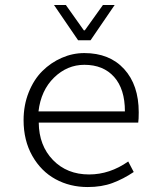

<svg xmlns="http://www.w3.org/2000/svg" viewBox="-20 -734 640 767"><path d="M292 -573.2 195.8 -713.9H243.2L314.9 -612.8H318.8L391.1 -713.9H438L341.8 -573.2ZM330.1 13.2Q259.3 13.2 201.7 -18.3Q144 -49.8 109.1 -111.3Q74.2 -172.9 74.2 -253.9Q74.2 -314 94.7 -365.2Q115.2 -416.5 149.2 -450.2Q183.1 -483.9 226.6 -502.9Q270 -522 316.9 -522Q417.5 -522 475.8 -458.3Q534.2 -394.5 534.2 -285.2Q534.2 -257.3 532.2 -244.1H134.8Q135.7 -152.3 191.7 -94.7Q247.6 -37.1 335.9 -37.1Q418.5 -37.1 492.2 -88.9L514.2 -46.9Q472.7 -19 429.4 -2.9Q386.2 13.2 330.1 13.2ZM133.8 -289.1H479Q479 -378.4 435.8 -426.8Q392.6 -475.1 316.9 -475.1Q248.5 -475.1 196 -424.1Q143.6 -373 133.8 -289.1Z"/></svg>

Font: Office Code Pro Light
Style: Regular
Weight: 300
Designer: Nathan Rutzky & Paul D. Hunt
Foundry: Adobe Systems Incorporated
Version: Version 1.004;PS 001.004;hotconv 1.0.70;makeotf.lib2.5.58329